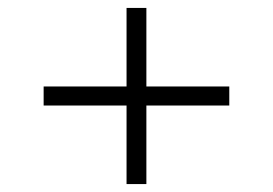

<svg xmlns="http://www.w3.org/2000/svg" viewBox="-20 -574 688 484"><path d="M299 -110V-308H90V-356H299V-554H349V-356H558V-308H349V-110Z"/></svg>

Font: Geologica-Sharp
Style: Regular
Weight: 100
Designer: Sindre Bremnes, Frode Helland
Foundry: Monokrom Skriftforlag AS
Version: Version 1.010;gftools[0.9.28]